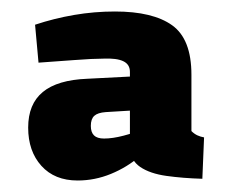

<svg xmlns="http://www.w3.org/2000/svg" viewBox="-20 -684 404 334"><path d="M332 -373Q298 -374 269.5 -378Q241 -382 224 -393.5Q207 -405 206 -427V-559Q206 -572 194.5 -577.5Q183 -583 160 -582Q142 -582 109 -579.5Q76 -577 47 -575L41 -641Q74 -652 109 -658Q144 -664 180 -664Q246 -664 279.5 -640Q313 -616 313 -554V-456Q318 -451 323.5 -448.5Q329 -446 335 -445ZM115 -370Q75 -370 52 -395.5Q29 -421 29 -462Q29 -503 54.5 -524Q80 -545 132 -547L229 -552L230 -493L164 -489Q150 -488 144 -482.5Q138 -477 138 -465Q138 -454 143.5 -448.5Q149 -443 161 -443Q176 -443 195 -448Q214 -453 228 -459L223 -412Q201 -393 173 -381.5Q145 -370 115 -370Z"/></svg>

Font: Cairo Play Black
Style: Regular
Weight: 900
Version: Version 3.119